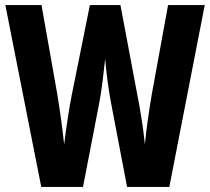

<svg xmlns="http://www.w3.org/2000/svg" viewBox="-20 -734 825 754"><path d="M784 -714 645 0H479L417 -325Q410 -362 403.5 -407.5Q397 -453 393 -503Q389 -465 383 -416Q377 -367 369 -326L306 0H142L1 -714H143L205 -364Q212 -322 219.5 -267.5Q227 -213 232 -167Q238 -218 246.5 -272.5Q255 -327 262 -362L333 -714H453L519 -363Q527 -324 535.5 -270.5Q544 -217 549 -167Q553 -211 560.5 -263.5Q568 -316 576 -363L640 -714Z"/></svg>

Font: Noto Sans Bengali ExtraCondensed
Style: Bold
Weight: 700
Width: 2
Designer: Joana Ranito - Universal Thirst; Jelle Bosma - Monotype Design Team
Foundry: Universal Thirst ehf.
Version: Version 3.000; ttfautohint (v1.8.4.7-5d5b)